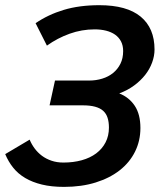

<svg xmlns="http://www.w3.org/2000/svg" viewBox="-29 -710 620 744"><path d="M85.9 -168.9Q93.3 -150.9 105.2 -134.8Q117.2 -118.7 133.5 -106.4Q149.9 -94.2 170.7 -87.2Q191.4 -80.1 216.8 -80.1Q255.4 -80.1 287.8 -89.1Q320.3 -98.1 343.8 -115.7Q367.2 -133.3 380.1 -158.4Q393.1 -183.6 393.1 -215.8Q393.1 -237.3 387.9 -253.4Q382.8 -269.5 371.1 -280.3Q359.4 -291 339.8 -296.4Q320.3 -301.8 292 -301.8H163.1L184.1 -397.9H316.9Q343.3 -397.9 367.2 -405.3Q391.1 -412.6 408.9 -427Q426.8 -441.4 437.5 -462.6Q448.2 -483.9 448.2 -512.2Q448.2 -533.7 439.9 -549.6Q431.6 -565.4 417 -575.7Q402.3 -585.9 382.1 -591.1Q361.8 -596.2 337.9 -596.2Q287.6 -596.2 240.7 -579.3Q193.8 -562.5 152.8 -533.2L108.9 -620.1Q157.2 -653.3 217.8 -671.6Q278.3 -689.9 356 -689.9Q462.4 -689.9 516.1 -645.5Q569.8 -601.1 569.8 -518.1Q569.8 -493.2 560.5 -467.8Q551.3 -442.4 533.7 -419.9Q516.1 -397.5 490.7 -378.7Q465.3 -359.9 433.1 -348.1Q471.2 -333 493.2 -300Q515.1 -267.1 515.1 -213.9Q515.1 -164.6 494.4 -122.6Q473.6 -80.6 435.1 -50.3Q396.5 -20 341.8 -2.9Q287.1 14.2 219.2 14.2Q170.4 14.2 133.3 5.1Q96.2 -3.9 68.6 -20.3Q41 -36.6 22.2 -60.1Q3.4 -83.5 -8.8 -112.8Z"/></svg>

Font: Clear Sans Medium
Style: Italic
Weight: 500
Italic angle: -12°
Foundry: Intel Corporation
Version: Version 1.00